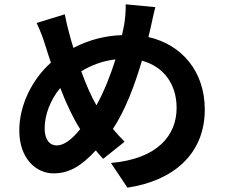

<svg xmlns="http://www.w3.org/2000/svg" viewBox="-20 -814 1040 886"><path d="M242 -143C206 -143 186 -174 186 -222C186 -283 212 -353 258 -408C287 -333 319 -266 350 -218C314 -173 277 -143 242 -143ZM513 -540C490 -467 460 -391 425 -328C402 -367 377 -424 355 -485C401 -513 453 -533 513 -540ZM674 -681C680 -706 689 -754 697 -781L560 -794C561 -771 558 -729 553 -700C550 -685 547 -669 543 -652C467 -649 394 -632 319 -593C312 -614 306 -635 301 -654C293 -683 285 -716 279 -748L149 -708C166 -672 178 -641 189 -605C197 -578 206 -551 215 -525C126 -446 69 -326 69 -212C69 -84 145 -14 227 -14C300 -14 355 -48 422 -120C432 -107 444 -94 456 -81L555 -160C537 -178 519 -198 501 -219C558 -305 601 -419 635 -534C735 -507 795 -426 795 -316C795 -192 710 -81 492 -62L568 52C775 21 925 -99 925 -309C925 -483 820 -608 665 -643Z"/></svg>

Font: Genne Gothic Bold
Style: Regular
Weight: 700
Designer: Ryoko NISHIZUKA (kana & ideographs); Paul D. Hunt (Latin, Greek & Cyrillic); Wenlong ZHANG (bopomofo); Sandoll Communica
Foundry: Adobe Systems Incorporated
Version: Version 1.004;PS 1.004;hotconv 16.6.51;makeotf.lib2.5.65220